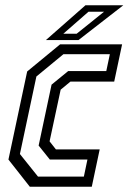

<svg xmlns="http://www.w3.org/2000/svg" viewBox="-20 -708 503 728"><path d="M93 0 12 -103 83 -437 208 -540H443L413 -398.5H247L210 -368L168 -172L192 -141.5H358L328 0ZM124 -38.5H298L311.5 -103H169L126.5 -156L175.5 -387L238.5 -438.5H383L396.5 -502.5H220.5L118 -418L55.5 -124ZM154 -556 304 -688H447.5L277.5 -556ZM220 -580H270.5L374.5 -663.5H315.5Z"/></svg>

Font: Tourney Condensed Regular
Style: Italic
Weight: 400
Width: 3
Italic angle: -12°
Designer: Tyler Finck
Foundry: Etcetera Type Co
Version: Version 1.010; ttfautohint (v1.8.3)